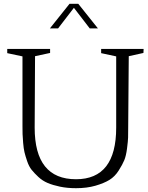

<svg xmlns="http://www.w3.org/2000/svg" viewBox="-20 -973 777 1008"><path d="M734 -716 733 -695 656 -678 653 -303Q653 -269 652.5 -251Q652 -233 647 -194Q642 -155 632.5 -132Q623 -109 603 -77.5Q583 -46 554.5 -28.5Q526 -11 481 2Q436 15 379 15Q333 15 295 7Q257 -1 230 -12.5Q203 -24 181.5 -44Q160 -64 146 -81.5Q132 -99 122.5 -127Q113 -155 108.5 -174Q104 -193 101.5 -223Q99 -253 98.5 -268.5Q98 -284 98 -312V-677L18 -694V-716H243V-695L164 -678L162 -303Q162 -32 379 -32Q590 -32 590 -303V-677L511 -694V-716ZM391 -953 494 -824H451L368 -932L285 -824H242L345 -953Z"/></svg>

Font: Afta serif
Style: Regular
Weight: 400
Designer: parq.ink
Foundry: Oriol Esparraguera Font
Version: Version 1.000